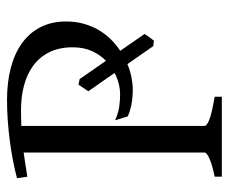

<svg xmlns="http://www.w3.org/2000/svg" viewBox="-74 -596 670 563"><g transform="rotate(-90 261.5 -315.0)"><path d="M24.4 0V-21Q57.6 -27.8 76.4 -35.9Q95.2 -43.9 95.2 -50.8V-581.1Q77.1 -578.6 59.3 -575.9Q41.5 -573.2 24.4 -570.3L20 -600.6Q43.5 -606.9 71 -612.3Q98.6 -617.7 128.4 -621.6Q158.2 -625.5 188.7 -627.7Q219.2 -629.9 249 -629.9Q301.8 -629.9 344.2 -618.7Q386.7 -607.4 416.7 -585.4Q446.8 -563.5 463.1 -531.2Q479.5 -499 479.5 -457Q479.5 -428.7 472.7 -404.5Q465.8 -380.4 454.1 -360.6Q442.4 -340.8 426.8 -325.2Q411.1 -309.6 393.6 -297.9L442.9 -226.6Q438.5 -219.2 433.3 -212.4Q428.2 -205.6 423.3 -199.2L407.2 -201.2L354.5 -276.9Q334.5 -268.6 315.4 -264.9Q296.4 -261.2 279.8 -261.2Q233.9 -261.2 201.2 -275.9L189.9 -313Q210.4 -303.7 229.2 -301Q248 -298.3 265.1 -298.3Q280.3 -298.3 296.6 -302.2Q313 -306.2 328.6 -314.5L274.9 -391.6L294.4 -420.4L310.5 -417L364.3 -339.8Q381.8 -356.9 392.8 -381.1Q403.8 -405.3 403.8 -437Q403.8 -477.1 389.4 -505.9Q375 -534.7 350.1 -553Q325.2 -571.3 292 -580.1Q258.8 -588.9 221.2 -588.9Q209 -588.9 197 -588.6Q185.1 -588.4 173.3 -587.9V-50.8Q173.3 -47.9 177.2 -44.4Q181.2 -41 190.7 -37.1Q200.2 -33.2 216.8 -29.3Q233.4 -25.4 258.8 -21V0Z"/></g></svg>

Font: Noto Serif Devanagari
Style: Bold
Weight: 700
Designer: Monotype Design Team
Foundry: Monotype Imaging Inc.
Version: Version 1.01